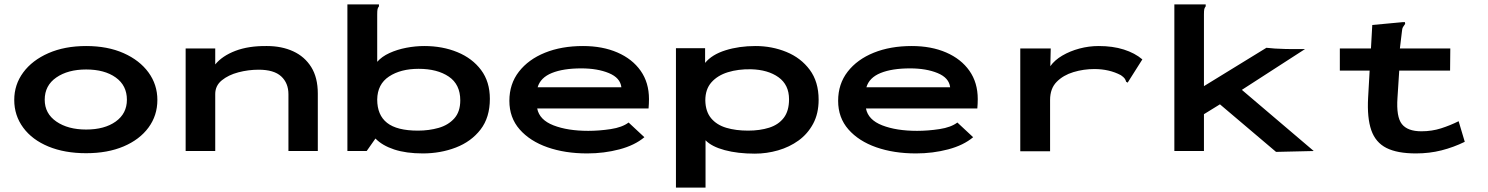

<svg xmlns="http://www.w3.org/2000/svg" viewBox="-20 -689 6790 876"><path d="M373 10Q275 10 201 -20.5Q127 -51 86 -106.5Q45 -162 45 -233Q45 -303 86 -358.5Q127 -414 201 -446.5Q275 -479 373 -479Q471 -479 544 -446.5Q617 -414 657.5 -358.5Q698 -303 698 -233Q698 -162 657.5 -107Q617 -52 544 -21Q471 10 373 10ZM373 -98Q457 -98 508 -134.5Q559 -171 559 -234Q559 -299 508 -335.5Q457 -372 373 -372Q290 -372 237 -335.5Q184 -299 184 -234Q184 -171 237 -134.5Q290 -98 373 -98Z M827 0V-468H962V-395Q994 -434 1054 -457Q1114 -480 1198 -479Q1265 -479 1317.5 -455Q1370 -431 1400 -383Q1430 -335 1430 -262V0H1296V-259Q1296 -310 1263 -340.5Q1230 -371 1160 -371Q1113 -371 1067.5 -359Q1022 -347 992 -322.5Q962 -298 962 -260V0Z M1909 11Q1833 11 1778.5 -7Q1724 -25 1693 -57L1653 0H1565V-669H1709V-660Q1704 -654 1702.5 -647Q1701 -640 1701 -623V-407Q1722 -431 1757 -447Q1792 -463 1833.5 -471Q1875 -479 1916 -479Q1999 -479 2067 -451Q2135 -423 2175 -369.5Q2215 -316 2215 -238Q2215 -153 2172.5 -98Q2130 -43 2060 -16Q1990 11 1909 11ZM1887 -93Q1937 -93 1981 -105.5Q2025 -118 2052.5 -148.5Q2080 -179 2080 -231Q2080 -304 2027.5 -339.5Q1975 -375 1890 -375Q1808 -375 1755 -340Q1702 -305 1701 -235Q1701 -164 1746 -128.5Q1791 -93 1887 -93Z M2659 11Q2558 11 2478 -17Q2398 -45 2351 -98.5Q2304 -152 2304 -229Q2304 -306 2347.5 -362Q2391 -418 2466.5 -448.5Q2542 -479 2640 -479Q2729 -479 2797 -449.5Q2865 -420 2903 -366Q2941 -312 2941 -237Q2941 -216 2939 -194H2431Q2441 -142 2505.5 -117Q2570 -92 2664 -92Q2714 -92 2766.5 -100Q2819 -108 2848 -130L2920 -63Q2876 -26 2806 -7.5Q2736 11 2659 11ZM2433 -291H2815Q2810 -334 2758 -355.5Q2706 -377 2632 -377Q2550 -377 2498 -356Q2446 -335 2433 -291Z M3064 167V-469H3197V-402Q3228 -440 3290 -459.5Q3352 -479 3427 -479Q3502 -479 3568 -452Q3634 -425 3674.5 -370.5Q3715 -316 3715 -234Q3715 -171 3690 -124.5Q3665 -78 3623.5 -48Q3582 -18 3530 -3Q3478 12 3424 12Q3346 12 3286.5 -4Q3227 -20 3199 -49V167ZM3393 -93Q3447 -93 3489.5 -106.5Q3532 -120 3556 -151.5Q3580 -183 3580 -236Q3580 -302 3532 -336.5Q3484 -371 3406 -373Q3348 -374 3301 -359.5Q3254 -345 3226 -313.5Q3198 -282 3198 -231Q3199 -180 3224.5 -149.5Q3250 -119 3293.5 -106Q3337 -93 3393 -93Z M4159 11Q4058 11 3978 -17Q3898 -45 3851 -98.5Q3804 -152 3804 -229Q3804 -306 3847.5 -362Q3891 -418 3966.5 -448.5Q4042 -479 4140 -479Q4229 -479 4297 -449.5Q4365 -420 4403 -366Q4441 -312 4441 -237Q4441 -216 4439 -194H3931Q3941 -142 4005.5 -117Q4070 -92 4164 -92Q4214 -92 4266.5 -100Q4319 -108 4348 -130L4420 -63Q4376 -26 4306 -7.5Q4236 11 4159 11ZM3933 -291H4315Q4310 -334 4258 -355.5Q4206 -377 4132 -377Q4050 -377 3998 -356Q3946 -335 3933 -291Z M4635 -468H4774L4772 -387Q4792 -415 4827 -435.5Q4862 -456 4905 -467.5Q4948 -479 4993 -479Q5057 -479 5107.5 -463Q5158 -447 5192 -418L5130 -320L5125 -312L5118 -316Q5116 -324 5111.5 -330.5Q5107 -337 5094 -346Q5041 -374 4973 -374Q4924 -374 4877.5 -360Q4831 -346 4801 -315.5Q4771 -285 4771 -233V1H4635Z M5546 -213 5473 -168V0H5338V-669H5481V-660Q5476 -654 5474.5 -647Q5473 -640 5473 -623V-296L5758 -471Q5773 -469 5797 -467.5Q5821 -466 5844.5 -465.5Q5868 -465 5880 -465H5934L5646 -279L5974 0L5802 4Z M6440 11Q6355 11 6305.5 -14Q6256 -39 6236.5 -95Q6217 -151 6222 -243L6229 -367H6093V-468H6235L6241 -575L6380 -588H6390L6391 -580Q6386 -573 6381.5 -566Q6377 -559 6376 -543L6367 -468H6597L6596 -367H6364L6356 -243Q6350 -156 6376 -123Q6402 -90 6465 -90Q6513 -90 6555 -103.5Q6597 -117 6635 -136L6663 -42Q6612 -17 6557 -3Q6502 11 6440 11Z"/></svg>

Font: Inconsolata ExtraExpanded ExtraBold
Style: Regular
Weight: 800
Width: 8
Monospace: yes
Designer: Raph Levien, Cyreal, Brenton Simpson
Foundry: Raph Levien, Cyreal, Google
Version: Version 3.001; ttfautohint (v1.8.2.53-6de2)